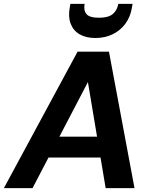

<svg xmlns="http://www.w3.org/2000/svg" viewBox="-43 -965 775 985"><path d="M-23 0 355 -700H516L647 0H499L408 -544L124 0ZM108 -157 163 -264H537L554 -157ZM446 -770Q398 -770 365.5 -789Q333 -808 319.5 -843.5Q306 -879 315 -927L318 -945H391Q385 -912 400.5 -893Q416 -874 465 -874Q513 -874 535.5 -893Q558 -912 564 -945H637L634 -927Q626 -878 600 -843Q574 -808 534.5 -789Q495 -770 446 -770Z"/></svg>

Font: DM Sans 20pt ExtraBold
Style: Italic
Weight: 800
Italic angle: -10°
Version: Version 4.004;gftools[0.9.30]